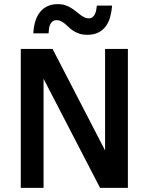

<svg xmlns="http://www.w3.org/2000/svg" viewBox="-20 -914 723 934"><path d="M466.8 0 191.9 -530.8V0H81.1V-675.8H235.8L491.2 -182.1V-675.8H602.1V0ZM142.1 -752Q143.6 -782.2 151.1 -808.3Q158.7 -834.5 173.3 -853.5Q188 -872.6 210 -883.3Q231.9 -894 262.2 -894Q281.2 -894 296.6 -888.9Q312 -883.8 324.7 -876Q337.4 -868.2 348.4 -859.4Q359.4 -850.6 369.6 -842.8Q379.9 -835 389.9 -829.8Q399.9 -824.7 411.1 -824.7Q422.9 -824.7 430.2 -830.6Q437.5 -836.4 441.9 -845.7Q446.3 -855 448.2 -865.7Q450.2 -876.5 451.2 -886.7H525.4Q522.9 -856.4 515.6 -830.3Q508.3 -804.2 493.9 -785.2Q479.5 -766.1 457.5 -755.4Q435.5 -744.6 404.3 -744.6Q382.8 -744.6 366.7 -750Q350.6 -755.4 338.1 -763.2Q325.7 -771 315.9 -780.3Q306.2 -789.6 296.9 -797.4Q287.6 -805.2 277.8 -810.5Q268.1 -815.9 256.3 -815.9Q243.7 -815.9 236.1 -810.1Q228.5 -804.2 224.1 -795.2Q219.7 -786.1 218.3 -774.7Q216.8 -763.2 216.3 -752Z"/></svg>

Font: Lorenzo Sans Medium
Style: Regular
Weight: 500
Foundry: Intel Corporation
Version: Version 1.00; ttfautohint (v1.5)